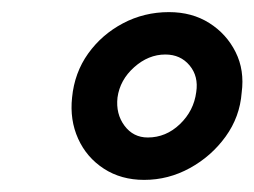

<svg xmlns="http://www.w3.org/2000/svg" viewBox="-20 -732 420 317"><path d="M218 -435Q180 -435 151.5 -453.5Q123 -472 109 -503Q95 -534 99 -571Q103 -612 125.5 -643.5Q148 -675 183 -693.5Q218 -712 259 -712Q297 -712 325.5 -694Q354 -676 369 -646Q384 -616 379 -579Q376 -539 352.5 -506.5Q329 -474 293.5 -454.5Q258 -435 218 -435ZM224 -505Q254 -505 277 -527Q300 -549 304 -580Q308 -606 293 -624Q278 -642 253 -642Q225 -642 201.5 -621Q178 -600 174 -571Q171 -544 185.5 -524.5Q200 -505 224 -505Z"/></svg>

Font: Figtree Light Medium
Style: Italic
Weight: 500
Italic angle: -9.5°
Version: Version 2.000